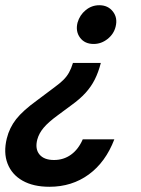

<svg xmlns="http://www.w3.org/2000/svg" viewBox="-51 -530 541 735"><path d="M335 -289.2Q325.8 -253.3 311.7 -225.4Q297.5 -197.5 276.2 -174.2Q255 -150.8 222.5 -127.5L170.8 -89.2Q134.2 -62.5 116.3 -41.2Q98.3 -20 91.7 4.2Q82.5 40 100 61.2Q117.5 82.5 155.8 82.5Q192.5 82.5 220.8 62.1Q249.2 41.7 265.8 3.3H386.7Q353.3 90.8 288.8 137.9Q224.2 185 138.3 185Q76.7 185 35.4 161.7Q-5.8 138.3 -22.1 96.2Q-38.3 54.2 -25 0Q-15 -40.8 10.8 -73.8Q36.7 -106.7 90.8 -145.8L157.5 -195.8Q179.2 -211.7 192.1 -224.6Q205 -237.5 213.3 -252.5Q221.7 -267.5 228.3 -289.2ZM329.2 -510Q362.5 -510 381.2 -485.8Q400 -461.7 391.7 -428.3Q385 -400 360.8 -380.8Q336.7 -361.7 307.5 -361.7Q273.3 -361.7 255.4 -385.8Q237.5 -410 245.8 -443.3Q254.2 -472.5 277.1 -491.2Q300 -510 329.2 -510Z"/></svg>

Font: Funnel Sans SemiBold
Style: Italic
Weight: 600
Italic angle: -14.036°
Designer: NORD ID, Kristian Moeller
Foundry: Dicotype
Version: Version 1.000